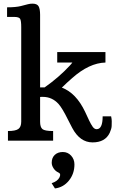

<svg xmlns="http://www.w3.org/2000/svg" viewBox="-20 -786 650 1073"><path d="M19.5 0ZM520 -64Q553.7 -64 553.7 -135.7H601.1Q604.5 -120.1 604.5 -108.2Q604.5 -96.2 604 -81.5Q603.5 -66.9 593.3 -43.9Q567.9 9.8 497.3 9.8Q426.8 9.8 383.8 -70.8Q371.6 -93.8 359.9 -117.2Q328.1 -181.6 307.1 -205.1Q271 -244.6 219.7 -244.6Q215.8 -244.6 211.9 -244.6Q208 -244.6 204.1 -244.1V-106Q204.1 -75.7 217 -64.7Q230 -53.7 276.9 -53.7V0H24.4V-53.7Q66.9 -53.7 82.8 -65.4Q98.6 -77.1 98.6 -106V-634.8Q98.6 -669.9 92.5 -680.7Q86.4 -691.4 59.1 -691.4H19.5V-745.1Q68.8 -745.1 96.7 -752.2Q124.5 -759.3 136.5 -762.5Q148.4 -765.6 161.6 -765.6Q187 -765.6 195.6 -751Q204.1 -736.3 204.1 -703.1V-297.4H229Q309.6 -354 369.6 -418.9Q379.4 -429.2 384.3 -436.5H299.8V-495.1H569.3V-436.5Q478.5 -434.1 383.3 -349.6Q354.5 -324.7 325.7 -296.4Q405.8 -266.1 455.6 -161.1Q467.8 -134.8 478 -113Q488.3 -91.3 498 -77.6Q507.8 -64 520 -64ZM269 123.5Q269 95.7 286.1 79.6Q303.2 63.5 331.1 63.5Q358.9 63.5 377.4 83.7Q396 104 396 132.8Q396 185.1 365.2 223.1Q334.5 261.2 287.1 267.1L268.6 237.8Q301.3 227.1 312 206.1Q322.8 185.1 306.4 178Q290 170.9 279.5 155Q269 139.2 269 123.5Z"/></svg>

Font: Arbutus Slab
Style: Regular
Weight: 400
Version: Version 1.002; ttfautohint (v0.92) -l 10 -r 16 -G 200 -x 7 -